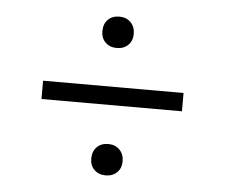

<svg xmlns="http://www.w3.org/2000/svg" viewBox="-39 -636 600 512"><g transform="rotate(5 261.0 -379.5)"><path d="M261 -508.5Q242.5 -508.5 230.8 -519.8Q219 -531 219 -550Q219 -569.5 230.5 -581Q242 -592.5 261 -592.5Q279.5 -592.5 291.2 -580.8Q303 -569 303 -550Q303 -531 291.2 -519.8Q279.5 -508.5 261 -508.5ZM73 -355.5V-404.5H449V-355.5ZM261 -167.5Q242.5 -167.5 230.8 -178.8Q219 -190 219 -209Q219 -228 230.5 -239.8Q242 -251.5 261 -251.5Q279.5 -251.5 291.2 -239.8Q303 -228 303 -209Q303 -190 291.2 -178.8Q279.5 -167.5 261 -167.5Z"/></g></svg>

Font: Encode Sans Semi Condensed Light
Style: Regular
Weight: 300
Width: 4
Designer: Multiple Designers
Foundry: Impallari Type
Version: Version 3.000; ttfautohint (v1.8.3) -l 8 -r 50 -G 200 -x 14 